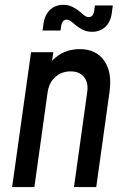

<svg xmlns="http://www.w3.org/2000/svg" viewBox="-20 -756 508 776"><path d="M29 0H119L172.5 -383.5Q178 -421.5 203.2 -444.5Q228.5 -467.5 265.5 -467.5Q301.5 -467.5 319.8 -444.5Q338 -421.5 332.5 -383.5L279 0H369L422.5 -383.5Q434 -464.5 401 -511Q368 -557.5 302 -557.5Q235.5 -557.5 190.5 -510.5L195.5 -545H105.5ZM352.5 -627.5Q383.5 -627.5 405.2 -647Q427 -666.5 432 -704.5L436 -734H363.5L360.5 -711Q359.5 -702 354.2 -694.5Q349 -687 339 -687Q328.5 -687 319.5 -694.5Q310.5 -702 300 -711Q290 -719.5 273.5 -728Q257 -736.5 235 -736.5Q204.5 -736.5 182.8 -716.8Q161 -697 155.5 -659L152 -632.5H224.5L227.5 -653.5Q229 -662 234.2 -669.2Q239.5 -676.5 249 -676.5Q259 -676.5 268.5 -668.8Q278 -661 288 -652.5Q298 -644.5 314 -636Q330 -627.5 352.5 -627.5Z"/></svg>

Font: Mohave Medium
Style: Italic
Weight: 500
Italic angle: -8°
Designer: Gumpita Rahayu
Foundry: Tokotype
Version: Version 2.002; ttfautohint (v1.8.3)